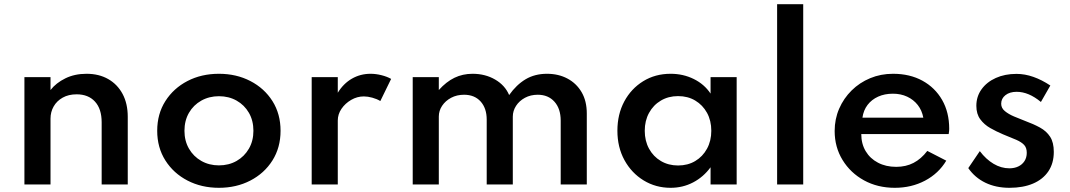

<svg xmlns="http://www.w3.org/2000/svg" viewBox="-20 -880 5104 916"><path d="M96.5 0V-512H221V-450.5Q247.5 -484.5 291.8 -506.2Q336 -528 393 -528Q452 -528 496.2 -502.8Q540.5 -477.5 565 -431.5Q589.5 -385.5 589.5 -322.5V0H465V-296.5Q465 -360.5 433.2 -395.2Q401.5 -430 345.5 -430Q307 -430 279 -414.2Q251 -398.5 236 -372.2Q221 -346 221 -314V0Z M1024.5 16Q941.5 16 874.8 -18.5Q808 -53 769 -114.5Q730 -176 730 -256Q730 -336.5 769 -397.8Q808 -459 874.5 -493.5Q941 -528 1024.5 -528Q1107.5 -528 1174.2 -493.5Q1241 -459 1279.8 -397.8Q1318.5 -336.5 1318.5 -256Q1318.5 -176 1279.8 -114.5Q1241 -53 1174.2 -18.5Q1107.5 16 1024.5 16ZM1024.5 -91Q1071.5 -91 1108.8 -112.2Q1146 -133.5 1167.5 -170.8Q1189 -208 1189 -256Q1189 -304.5 1167.5 -341.8Q1146 -379 1108.8 -400Q1071.5 -421 1024.5 -421Q978 -421 940.5 -400Q903 -379 881.5 -341.8Q860 -304.5 860 -256Q860 -208 881.5 -170.8Q903 -133.5 940.5 -112.2Q978 -91 1024.5 -91Z M1467 0V-512H1591.5V-437.5Q1618.5 -481.5 1659 -504.8Q1699.5 -528 1748 -528Q1773.5 -528 1800.2 -521.2Q1827 -514.5 1846 -503.5L1794.5 -398Q1778 -408 1756.2 -414Q1734.5 -420 1716 -420Q1684 -420 1655.5 -403.5Q1627 -387 1609.2 -361Q1591.5 -335 1591.5 -305V0Z M1949 0V-512H2073.5V-450.5Q2109 -490 2148.2 -509Q2187.5 -528 2234.5 -528Q2295 -528 2342.2 -500.5Q2389.5 -473 2409 -426.5Q2443.5 -475.5 2487.5 -501.8Q2531.5 -528 2589.5 -528Q2644.5 -528 2687.2 -505.2Q2730 -482.5 2754.8 -440.2Q2779.5 -398 2779.5 -338.5V0H2655V-304.5Q2655 -361.5 2625.2 -394.8Q2595.5 -428 2545.5 -428Q2511.5 -428 2484.5 -413.5Q2457.5 -399 2442 -375Q2426.5 -351 2426.5 -323.5V0H2302V-309.5Q2302 -363.5 2273 -395.8Q2244 -428 2194 -428Q2159.5 -428 2132.2 -413.5Q2105 -399 2089.2 -375.2Q2073.5 -351.5 2073.5 -324V0Z M3179.5 16Q3108.5 16 3050.8 -19.2Q2993 -54.5 2959.2 -116Q2925.5 -177.5 2925.5 -256.5Q2925.5 -334.5 2958.2 -395.8Q2991 -457 3048.5 -492.5Q3106 -528 3179.5 -528Q3239.5 -528 3290 -503Q3340.5 -478 3370 -433.5V-512H3494.5V0H3370V-82Q3336 -35.5 3286.8 -9.8Q3237.5 16 3179.5 16ZM3215 -90.5Q3261.5 -90.5 3297 -111.8Q3332.5 -133 3353 -170.5Q3373.5 -208 3373.5 -256Q3373.5 -304.5 3353 -341.8Q3332.5 -379 3297 -400.2Q3261.5 -421.5 3215 -421.5Q3169 -421.5 3133 -400.2Q3097 -379 3076.5 -341.5Q3056 -304 3056 -256Q3056 -208 3076.5 -170.5Q3097 -133 3133 -111.8Q3169 -90.5 3215 -90.5Z M3687.5 0V-860H3812V0Z M4249 16Q4167 16 4102.2 -19.5Q4037.5 -55 3999.8 -116.5Q3962 -178 3962 -255Q3962 -312 3983.5 -361.5Q4005 -411 4043 -448.5Q4081 -486 4131.5 -507Q4182 -528 4240.5 -528Q4320.5 -528 4380.8 -495Q4441 -462 4474.8 -403Q4508.5 -344 4508.5 -265.5Q4508.5 -259 4508 -254.8Q4507.5 -250.5 4506 -240.5H4089Q4089 -194 4110 -158.8Q4131 -123.5 4168.8 -103.8Q4206.5 -84 4255.5 -84Q4302 -84 4338.2 -102.8Q4374.5 -121.5 4404 -160L4494.5 -113.5Q4458 -52.5 4393.2 -18.2Q4328.5 16 4249 16ZM4094.5 -318.5H4385Q4378.5 -353.5 4358.5 -379Q4338.5 -404.5 4308 -418.8Q4277.5 -433 4240 -433Q4200.5 -433 4169.5 -419Q4138.5 -405 4119 -379.5Q4099.5 -354 4094.5 -318.5Z M4796 16Q4731.5 16 4681.2 -8.2Q4631 -32.5 4599.5 -78L4654.5 -159Q4684 -120 4720.2 -98.5Q4756.5 -77 4795.5 -77Q4819.5 -77 4838 -85.8Q4856.5 -94.5 4867.5 -111.2Q4878.5 -128 4878.5 -151Q4878.5 -175 4866 -188.5Q4853.5 -202 4828.5 -213Q4803.5 -224 4765.5 -239Q4733.5 -252.5 4704.5 -269Q4675.5 -285.5 4656.8 -310.8Q4638 -336 4638 -375Q4638 -419.5 4662.8 -454Q4687.5 -488.5 4730.8 -508Q4774 -527.5 4829.5 -527.5Q4869.5 -527.5 4910 -513.2Q4950.5 -499 4991 -472L4946 -393.5Q4887.5 -442 4830.5 -442Q4797 -442 4776.8 -426Q4756.5 -410 4756.5 -385Q4756.5 -364.5 4774 -350Q4791.5 -335.5 4817.5 -324.5Q4843.5 -313.5 4869.5 -303.5Q4910.5 -288.5 4941.5 -271.5Q4972.5 -254.5 4990 -227.5Q5007.5 -200.5 5007.5 -155.5Q5007.5 -101.5 4981.8 -63Q4956 -24.5 4908.5 -4.2Q4861 16 4796 16Z"/></svg>

Font: Spartan Thin SemiBold
Style: Regular
Weight: 600
Version: Version 1.004